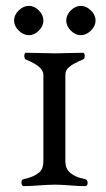

<svg xmlns="http://www.w3.org/2000/svg" viewBox="-20 -632 361 655"><path d="M221.5 -596.5Q237 -612 255.5 -612Q274 -612 290 -596.5Q306 -581 306 -562Q306 -543 290 -527.5Q274 -512 255.5 -512Q237 -512 221.5 -527.5Q206 -543 206 -562Q206 -581 221.5 -596.5ZM44 -596.5Q60 -612 78.5 -612Q97 -612 112.5 -596.5Q128 -581 128 -562Q128 -543 112.5 -527.5Q97 -512 78.5 -512Q60 -512 44 -527.5Q28 -543 28 -562Q28 -581 44 -596.5ZM203 -377V-82Q203 -58 217 -45Q236 -27 270 -21Q279 -19 279 -8Q279 3 270 3Q250 3 219 0.5Q188 -2 168 -2Q147 -2 113.5 0.5Q80 3 61 3Q57 3 54.5 -2.5Q52 -8 53.5 -14Q55 -20 61 -21Q96 -28 115 -45Q128 -57 128 -82V-377Q128 -391 112 -405Q99 -416 68 -429Q65 -430 63.5 -436Q62 -442 63.5 -447Q65 -452 68 -452Q90 -452 119.5 -451Q149 -450 168 -450Q186 -450 214 -451Q242 -452 263 -452Q269 -452 269 -441.5Q269 -431 263 -429Q229 -415 217 -404Q203 -394 203 -377Z"/></svg>

Font: EB Garamond
Style: SC
Weight: 400
Version: Version 000.010